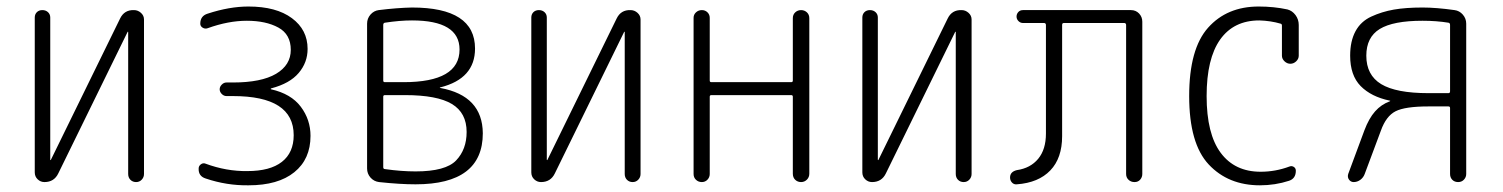

<svg xmlns="http://www.w3.org/2000/svg" viewBox="-20 -550 4540 580"><path d="M114.3 0Q102.5 0 93.8 -8.3Q85 -16.6 85 -29.3V-497.1Q85 -506.8 91.3 -513.2Q97.7 -519.5 107.9 -519.5Q118.2 -519.5 125 -513.2Q131.8 -506.8 131.8 -497.1V-67.4Q131.8 -66.4 132.8 -66.4Q133.8 -66.4 133.8 -67.4L342.8 -494.1Q355.5 -520.5 384.8 -519.5Q396.5 -519.5 405.8 -511.2Q415 -502.9 415 -491.2V-24.4Q415 -14.6 408.2 -7.3Q401.4 0 391.1 0Q380.9 0 374 -6.8Q367.2 -13.7 367.2 -24.4V-453.1Q367.2 -454.1 366.2 -454.1Q365.2 -454.1 365.2 -453.1L156.2 -26.4Q143.6 0 114.3 0Z M601.6 -10.7Q579.1 -17.6 580.1 -41Q580.1 -48.8 586.9 -53.7Q593.8 -58.6 600.6 -55.7Q664.1 -32.2 727.5 -33.2Q795.9 -33.2 831.5 -61Q867.2 -88.9 867.2 -141.6Q867.2 -259.8 683.6 -259.8H664.1Q656.2 -259.8 649.9 -266.1Q643.6 -272.5 643.6 -280.3Q643.6 -288.1 649.9 -294.4Q656.2 -300.8 664.1 -300.8H683.6Q769.5 -300.8 814 -327.1Q858.4 -353.5 858.4 -399.4Q858.4 -446.3 820.8 -466.8Q783.2 -487.3 725.6 -487.3Q669.9 -487.3 607.4 -464.8Q599.6 -461.9 592.3 -466.3Q585 -470.7 585 -478.5Q585 -502 607.4 -508.8Q672.9 -530.3 730.5 -530.3Q814.5 -530.3 861.8 -495.1Q909.2 -460 909.2 -402.3Q909.2 -361.3 882.3 -329.6Q855.5 -297.9 799.8 -283.2Q797.9 -283.2 797.9 -281.2Q797.9 -280.3 798.8 -280.3Q859.4 -266.6 888.7 -227.5Q918 -188.5 918 -139.6Q918 -69.3 869.1 -29.8Q820.3 9.8 730.5 9.8Q665 10.7 601.6 -10.7Z M1137.7 -257.8V-44.9Q1137.7 -39.1 1143.6 -39.1Q1192.4 -32.2 1235.4 -32.2Q1326.2 -32.2 1357.9 -65.4Q1389.6 -98.6 1389.6 -151.4Q1389.6 -209 1345.2 -235.8Q1300.8 -262.7 1203.1 -262.7H1142.6Q1137.7 -262.7 1137.7 -257.8ZM1137.7 -474.6V-306.6Q1137.7 -301.8 1142.6 -301.8H1199.2Q1368.2 -301.8 1368.2 -400.4Q1368.2 -488.3 1224.6 -488.3Q1187.5 -488.3 1142.6 -481.4Q1137.7 -480.5 1137.7 -474.6ZM1125 0Q1109.4 -2 1099.1 -13.7Q1088.9 -25.4 1088.9 -41V-478.5Q1088.9 -494.1 1099.1 -505.9Q1109.4 -517.6 1124 -519.5Q1179.7 -526.4 1224.6 -527.3Q1415 -527.3 1415 -403.3Q1415 -312.5 1310.5 -286.1Q1308.6 -286.1 1308.6 -285.2Q1308.6 -284.2 1310.5 -284.2Q1437.5 -260.7 1438.5 -147.5Q1438.5 6.8 1235.4 6.8Q1188.5 6.8 1125 0Z M1614.3 0Q1602.5 0 1593.8 -8.3Q1585 -16.6 1585 -29.3V-497.1Q1585 -506.8 1591.3 -513.2Q1597.7 -519.5 1607.9 -519.5Q1618.2 -519.5 1625 -513.2Q1631.8 -506.8 1631.8 -497.1V-67.4Q1631.8 -66.4 1632.8 -66.4Q1633.8 -66.4 1633.8 -67.4L1842.8 -494.1Q1855.5 -520.5 1884.8 -519.5Q1896.5 -519.5 1905.8 -511.2Q1915 -502.9 1915 -491.2V-24.4Q1915 -14.6 1908.2 -7.3Q1901.4 0 1891.1 0Q1880.9 0 1874 -6.8Q1867.2 -13.7 1867.2 -24.4V-453.1Q1867.2 -454.1 1866.2 -454.1Q1865.2 -454.1 1865.2 -453.1L1656.2 -26.4Q1643.6 0 1614.3 0Z M2075.2 -24.4V-496.1Q2075.2 -505.9 2082.5 -512.7Q2089.8 -519.5 2100.1 -519.5Q2110.4 -519.5 2117.2 -512.7Q2124 -505.9 2124 -496.1V-306.6Q2124 -301.8 2128.9 -301.8H2370.1Q2375 -301.8 2375 -306.6V-495.1Q2375 -505.9 2382.3 -512.7Q2389.6 -519.5 2399.9 -519.5Q2410.2 -519.5 2417.5 -512.7Q2424.8 -505.9 2424.8 -495.1V-25.4Q2424.8 -14.6 2417.5 -7.3Q2410.2 0 2399.9 0Q2389.6 0 2382.3 -6.8Q2375 -13.7 2375 -25.4V-257.8Q2375 -262.7 2370.1 -262.7H2128.9Q2124 -262.7 2124 -257.8V-24.4Q2124 -14.6 2117.2 -7.3Q2110.4 0 2100.1 0Q2089.8 0 2082.5 -6.8Q2075.2 -13.7 2075.2 -24.4Z M2614.3 0Q2602.5 0 2593.8 -8.3Q2585 -16.6 2585 -29.3V-497.1Q2585 -506.8 2591.3 -513.2Q2597.7 -519.5 2607.9 -519.5Q2618.2 -519.5 2625 -513.2Q2631.8 -506.8 2631.8 -497.1V-67.4Q2631.8 -66.4 2632.8 -66.4Q2633.8 -66.4 2633.8 -67.4L2842.8 -494.1Q2855.5 -520.5 2884.8 -519.5Q2896.5 -519.5 2905.8 -511.2Q2915 -502.9 2915 -491.2V-24.4Q2915 -14.6 2908.2 -7.3Q2901.4 0 2891.1 0Q2880.9 0 2874 -6.8Q2867.2 -13.7 2867.2 -24.4V-453.1Q2867.2 -454.1 2866.2 -454.1Q2865.2 -454.1 2865.2 -453.1L2656.2 -26.4Q2643.6 0 2614.3 0Z M3051.8 6.8Q3043 7.8 3037.1 1.5Q3031.2 -4.9 3031.2 -13.7Q3031.2 -31.2 3051.8 -36.1Q3092.8 -42 3116.2 -70.3Q3139.6 -98.6 3139.6 -146.5V-474.6Q3139.6 -479.5 3134.8 -480.5H3070.3Q3062.5 -480.5 3056.6 -486.3Q3050.8 -492.2 3050.8 -500Q3050.8 -507.8 3056.2 -513.7Q3061.5 -519.5 3070.3 -519.5H3396.5Q3411.1 -519.5 3420.9 -509.3Q3430.7 -499 3430.7 -484.4V-24.4Q3430.7 -14.6 3424.3 -7.3Q3418 0 3407.2 0Q3396.5 0 3389.2 -6.8Q3381.8 -13.7 3381.8 -24.4V-474.6Q3381.8 -479.5 3377 -480.5H3193.4Q3188.5 -480.5 3188.5 -474.6V-138.7Q3188.5 -72.3 3152.8 -35.2Q3117.2 2 3051.8 6.8Z M3786.1 9.8Q3690.4 9.8 3631.3 -53.2Q3572.3 -116.2 3572.3 -259.8Q3572.3 -402.3 3629.4 -466.3Q3686.5 -530.3 3782.2 -530.3Q3828.1 -530.3 3869.1 -521.5Q3883.8 -517.6 3893.6 -504.4Q3903.3 -491.2 3903.3 -474.6V-381.8Q3903.3 -372.1 3895.5 -364.7Q3887.7 -357.4 3877.9 -357.4Q3868.2 -357.4 3860.4 -364.7Q3852.5 -372.1 3852.5 -381.8V-472.7Q3852.5 -477.5 3848.6 -478.5Q3818.4 -487.3 3784.2 -488.3Q3707 -488.3 3666 -430.7Q3625 -373 3625 -259.8Q3625 -145.5 3667.5 -88.4Q3710 -31.2 3788.1 -31.2Q3833 -31.2 3875 -46.9Q3881.8 -49.8 3888.2 -45.9Q3894.5 -42 3894.5 -34.2Q3894.5 -10.7 3874 -3.9Q3832 9.8 3786.1 9.8Z M4107.4 -381.8Q4107.4 -323.2 4152.3 -295.9Q4197.3 -268.6 4294.9 -268.6H4355.5Q4360.4 -268.6 4360.4 -274.4V-474.6Q4360.4 -480.5 4355.5 -481.4Q4319.3 -487.3 4277.3 -487.3Q4188.5 -487.3 4147.9 -462.4Q4107.4 -437.5 4107.4 -381.8ZM4069.3 0Q4060.5 0 4055.2 -7.3Q4049.8 -14.6 4052.7 -24.4L4101.6 -156.2Q4115.2 -192.4 4133.8 -213.4Q4152.3 -234.4 4178.7 -244.1L4179.7 -245.1Q4179.7 -246.1 4177.7 -246.1Q4122.1 -257.8 4090.3 -290Q4058.6 -322.3 4058.6 -381.8Q4058.6 -425.8 4074.7 -455.6Q4090.8 -485.4 4122.6 -500Q4154.3 -514.6 4190.4 -521Q4226.6 -527.3 4277.3 -527.3Q4318.4 -527.3 4374 -519.5Q4388.7 -517.6 4398.9 -505.9Q4409.2 -494.1 4409.2 -478.5V-24.4Q4409.2 -14.6 4402.3 -7.3Q4395.5 0 4384.8 0Q4374 0 4367.2 -6.8Q4360.4 -13.7 4360.4 -24.4V-223.6Q4360.4 -228.5 4355.5 -228.5H4294.9Q4224.6 -228.5 4195.8 -213.9Q4167 -199.2 4151.4 -155.3L4102.5 -24.4Q4098.6 -13.7 4089.4 -6.8Q4080.1 0 4069.3 0Z"/></svg>

Font: Rounded-L Mgen+ 1mn light
Style: Regular
Weight: 200
Designer: [Source Han Sans]
Ryoko NISHIZUKA  (kana & ideographs); Paul D. Hunt (Latin, Greek & Cyrillic); Wenlong ZHANG  (bopomofo
Version: Version 1.059.20150602